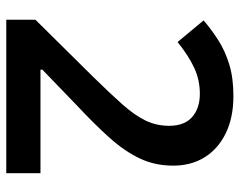

<svg xmlns="http://www.w3.org/2000/svg" viewBox="-96 -668 764 612"><g transform="rotate(90 286.0 -362.0)"><path d="M532 0H43V-93L225 -277Q279 -332 313.5 -371Q348 -410 364.5 -444.5Q381 -479 381 -519Q381 -568 353 -592.5Q325 -617 279 -617Q234 -617 195 -598.5Q156 -580 114 -546L45 -629Q74 -654 108.5 -676Q143 -698 186 -711Q229 -724 286 -724Q355 -724 405 -699.5Q455 -675 481.5 -632Q508 -589 508 -532Q508 -474 485 -425.5Q462 -377 418.5 -328.5Q375 -280 315 -224L202 -115V-109H532Z"/></g></svg>

Font: Noto Sans Hanifi Rohingya SemiBold
Style: Regular
Weight: 600
Version: Version 2.101